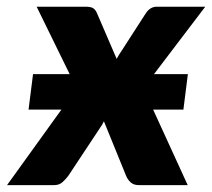

<svg xmlns="http://www.w3.org/2000/svg" viewBox="-52 -538 616 558"><path d="M44 -322.5H150.5L54.5 -518.5H196.5Q211.5 -518.5 218.2 -514.5Q225 -510.5 229.5 -500.5L287 -367Q293.5 -379 302.5 -392L370.5 -497.5Q383.5 -518.5 403.5 -518.5H544.5L395.5 -322.5H494L481 -219.5H393L493.5 0H351.5Q336.5 0 327.8 -8Q319 -16 314.5 -27L250 -185.5Q247.5 -180 244.5 -175Q241.5 -170 238.5 -166L146.5 -27Q139 -17 129.5 -8.5Q120 0 105.5 0H-31.5L126.5 -219.5H31Z"/></svg>

Font: Lato Black
Style: Italic
Weight: 900
Italic angle: -7°
Designer: Lukasz Dziedzic
Foundry: tyPoland Lukasz Dziedzic
Version: Version 2.007; 2014-02-27